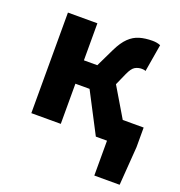

<svg xmlns="http://www.w3.org/2000/svg" viewBox="-124 -613 836 890"><g transform="rotate(20 294.0 -167.5)"><path d="M438 172V0H409.1V-115.3H576.8V-18.6L562.9 172ZM64.7 0V-496.1H210V-313.4H276.1L319.9 -404.1Q340.5 -446.5 363.6 -468.7Q386.7 -491 414.8 -499.2Q442.8 -507.4 478.3 -507.4Q501 -507.4 518 -500.1L495.2 -364.7Q491.2 -366.7 486.2 -367.5Q481.3 -368.3 476.3 -368.3Q458.1 -368.3 443.1 -359.8Q428 -351.4 413.5 -318.7L387.5 -260.2L542.2 0H382.9L279.8 -198.1H210V0Z"/></g></svg>

Font: Source Sans 3 Variable
Style: Regular
Weight: 200
Designer: Paul D. Hunt
Foundry: Adobe Systems Incorporated
Version: Version 3.026